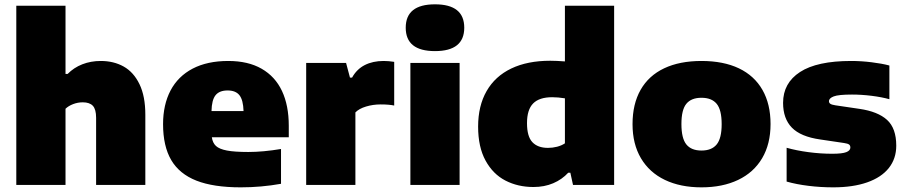

<svg xmlns="http://www.w3.org/2000/svg" viewBox="-20 -834 4085 866"><path d="M53.5 -808H275.5V-500.5H285Q313 -529 351.2 -544Q389.5 -559 434.5 -559Q493 -559 538 -533.8Q583 -508.5 609.2 -454.2Q635.5 -400 635.5 -316.5V0H413.5V-302.5Q413.5 -341 398.8 -356.8Q384 -372.5 353.5 -372.5Q331 -372.5 310 -364.5Q289 -356.5 275.5 -343.5V0H53.5Z M1282.5 -215H935.5Q939 -189.5 954.2 -175.5Q969.5 -161.5 1003.8 -155Q1038 -148.5 1100 -148.5Q1166.5 -148.5 1247.5 -162V-5Q1158 11 1066 11Q943 11 866 -19.2Q789 -49.5 752.2 -112.2Q715.5 -175 715.5 -274Q715.5 -361.5 749.2 -425.8Q783 -490 849 -524.5Q915 -559 1009.5 -559Q1099 -559 1160 -524Q1221 -489 1251.8 -423.8Q1282.5 -358.5 1282.5 -267ZM934 -333H1078.5Q1077 -383 1060 -404.5Q1043 -426 1006.5 -426Q969.5 -426 952.2 -404.5Q935 -383 934 -333Z M1361 -550H1541L1558.5 -484H1568Q1589 -522 1625.2 -540.5Q1661.5 -559 1710.5 -559Q1733 -559 1758 -555V-358Q1734.5 -363 1696.5 -363Q1662.5 -363 1631 -353.5Q1599.5 -344 1583 -327V0H1361Z M1831 0V-550H2053V0ZM1810 -709Q1810 -814.5 1942 -814.5Q2074 -814.5 2074 -709Q2074 -603.5 1942 -603.5Q1810 -603.5 1810 -709Z M2136.5 -263Q2136.5 -356.5 2174.8 -423.2Q2213 -490 2286 -525Q2359 -560 2462 -560Q2489 -560 2528 -557V-808H2750V0H2564.5L2552.5 -55H2543Q2515 -24.5 2475.2 -7.5Q2435.5 9.5 2386 9.5Q2316 9.5 2259.8 -19.5Q2203.5 -48.5 2170 -109.8Q2136.5 -171 2136.5 -263ZM2528 -187.5V-390.5Q2497 -395.5 2470.5 -395.5Q2412.5 -395.5 2384.8 -367.5Q2357 -339.5 2357 -278.5Q2357 -218.5 2381.2 -192.8Q2405.5 -167 2451.5 -167Q2472.5 -167 2492.8 -172.2Q2513 -177.5 2528 -187.5Z M2833 -274Q2833 -365 2869.5 -429Q2906 -493 2975.8 -526Q3045.5 -559 3144 -559Q3243 -559 3312.8 -525.8Q3382.5 -492.5 3419 -428.5Q3455.5 -364.5 3455.5 -274.5Q3455.5 -184.5 3417.5 -120.2Q3379.5 -56 3309.2 -22.5Q3239 11 3144 11Q3049 11 2979 -22.5Q2909 -56 2871 -120.2Q2833 -184.5 2833 -274ZM3235 -274Q3235 -338.5 3212.5 -365.8Q3190 -393 3144 -393Q3098 -393 3075.8 -366Q3053.5 -339 3053.5 -274.5Q3053.5 -210 3075.8 -182.5Q3098 -155 3144 -155Q3190 -155 3212.5 -182.5Q3235 -210 3235 -274Z M3528 -15V-167.5Q3572 -155 3626.2 -147.8Q3680.5 -140.5 3734 -140.5Q3779 -140.5 3797.2 -147.8Q3815.5 -155 3815.5 -168.5Q3815.5 -177.5 3809.8 -182Q3804 -186.5 3787 -189L3679 -205Q3591.5 -217.5 3551.8 -258.2Q3512 -299 3512 -370Q3512 -459.5 3588.5 -509.2Q3665 -559 3819 -559Q3864.5 -559 3911.2 -553.2Q3958 -547.5 3991.5 -538.5V-386.5Q3957.5 -396 3911.8 -401.8Q3866 -407.5 3823 -407.5Q3762 -407.5 3740.5 -399.2Q3719 -391 3719 -377.5Q3719 -370 3725.2 -365.8Q3731.5 -361.5 3748 -359L3856.5 -343Q3939.5 -331 3981 -293.2Q4022.5 -255.5 4022.5 -177Q4022.5 -118.5 3989 -76.2Q3955.5 -34 3891.5 -11.5Q3827.5 11 3738 11Q3681 11 3626.5 4.2Q3572 -2.5 3528 -15Z"/></svg>

Font: Encode Sans Semi Expanded Black
Style: Regular
Weight: 900
Width: 6
Designer: Multiple Designers
Foundry: Impallari Type
Version: Version 2.000